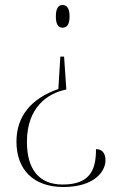

<svg xmlns="http://www.w3.org/2000/svg" viewBox="-20 -561 490 770"><path d="M231 -541C215 -541 204 -529 204 -495C204 -461 215 -450 231 -450C247 -450 259 -461 259 -495C259 -529 247 -541 231 -541ZM246 -202 237 -334H222L214 -204C105 -166 46 -95 46 7C46 119 114 189 234 189C359 189 403 126 403 82C403 54 390 37 365 37C365 121 341 179 231 179C135 179 88 116 88 8C88 -130 170 -187 246 -202Z"/></svg>

Font: Noto Serif Display ExtraLight
Style: Regular
Weight: 200
Designer: Monotype Design Team
Foundry: Monotype Imaging Inc.
Version: Version 2.009